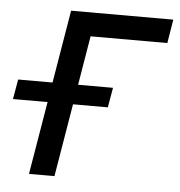

<svg xmlns="http://www.w3.org/2000/svg" viewBox="-87 -587 590 630"><g transform="rotate(5 207.5 -272.5)"><path d="M458.8 -545.5H122.2L82 -305.4H-31.2L-42.6 -240.1H71.4L31.2 0H115.1L155.2 -240.1H269.9L281.2 -305.4H166.2L193.2 -467.3H446Z"/></g></svg>

Font: Magic Ui Pro
Style: Italic
Weight: 400
Italic angle: -9.39999°
Designer: Stefan Endress, Andreas Faust
Version: Version 1.000;FEAKit 1.0